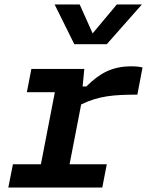

<svg xmlns="http://www.w3.org/2000/svg" viewBox="-20 -834 660 854"><path d="M355 -527.5H119.5L99.5 -424H224L162 -103.5H37.5L17 0H435L455 -103.5H289.5L341 -369.5C419.5 -407.5 485.5 -413 591 -413L614 -534C599 -537.5 583.5 -539 564 -539C478 -539 423.5 -508 364 -449.5H347.5ZM223 -814H334.5L392 -685.5L499.5 -814H611L455 -637.5H310.5Z"/></svg>

Font: Monaspace Neon SemiBold
Style: Italic
Weight: 600
Italic angle: -11°
Designer: Riley Cran & the Lettermatic Team
Foundry: Lettermatic
Version: Version 1.200 (Monaspace Neon)